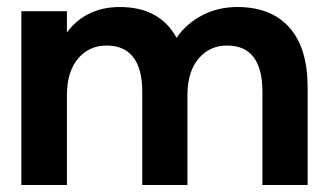

<svg xmlns="http://www.w3.org/2000/svg" viewBox="-20 -528 939 548"><path d="M41 0V-496H171V-435Q195 -469 233.5 -488.5Q272 -508 322 -508Q436 -508 484 -420Q512 -461 557.5 -484.5Q603 -508 657 -508Q754 -508 806 -449.5Q858 -391 858 -279V0H729V-267Q729 -331 704 -364.5Q679 -398 628 -398Q578 -398 546.5 -360.5Q515 -323 515 -256V0H386V-267Q386 -331 360.5 -364.5Q335 -398 284 -398Q234 -398 202.5 -360.5Q171 -323 171 -256V0Z"/></svg>

Font: HostGroteskBold
Style: Bold
Weight: 700
Designer: Doukan Karapınar based on Poppins by Indian Type Foundry, Jonny Pinhorn
Foundry: Element Type
Version: Version 1.001; ttfautohint (v1.8.4.7-5d5b)